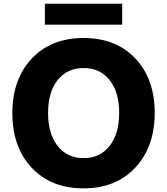

<svg xmlns="http://www.w3.org/2000/svg" viewBox="-20 -994 917 1055"><path d="M154.3 -72.3Q47.9 -185.5 47.9 -372.1Q47.9 -558.6 154.3 -671.9Q260.7 -785.2 439.5 -785.2Q618.2 -785.2 724.1 -672.4Q830.1 -559.6 830.1 -373.5Q830.1 -187.5 723.6 -73.2Q617.2 41 439 41Q260.7 41 154.3 -72.3ZM226.6 -858.4V-973.6H651.4V-858.4ZM296.4 -553.7Q244.1 -487.3 244.1 -373Q244.1 -258.8 296.9 -191.9Q349.6 -125 439.5 -125Q529.3 -125 582 -191.9Q634.8 -258.8 634.8 -373Q634.8 -487.3 582.5 -553.7Q530.3 -620.1 439.5 -620.1Q348.6 -620.1 296.4 -553.7Z"/></svg>

Font: GenEi M Gothic v2 Heavy
Style: Regular
Weight: 800
Version: Version 2.0